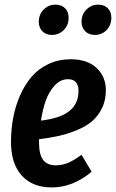

<svg xmlns="http://www.w3.org/2000/svg" viewBox="-20 -801 505 836"><path d="M206.1 -648.9Q180.2 -648.9 164.6 -664.8Q148.9 -680.7 148.9 -706.1Q148.9 -738.3 170.2 -759.5Q191.4 -780.8 221.2 -780.8Q248 -780.8 263.4 -765.1Q278.8 -749.5 278.8 -724.1Q278.8 -691.4 257.6 -670.2Q236.3 -648.9 206.1 -648.9ZM407.2 -780.8Q434.1 -780.8 449.5 -765.1Q464.8 -749.5 464.8 -724.1Q464.8 -691.4 444.1 -670.2Q423.3 -648.9 393.1 -648.9Q367.2 -648.9 351.1 -664.8Q335 -680.7 335 -706.1Q335 -738.3 356.4 -759.5Q377.9 -780.8 407.2 -780.8ZM288.1 -543Q360.8 -543 401.4 -504.2Q441.9 -465.3 440.9 -405.8Q440.4 -362.8 423.6 -328.9Q406.7 -294.9 380.4 -272.7Q354 -250.5 314.9 -234.4Q275.9 -218.3 237.1 -209.5Q198.2 -200.7 149.9 -194.8V-181.2Q149.9 -127.4 168.2 -104.2Q186.5 -81.1 222.2 -81.1Q251 -81.1 276.6 -92Q302.2 -103 335 -127L378.9 -53.2Q297.4 15.1 205.1 15.1Q121.1 15.1 74.2 -37.1Q27.3 -89.4 27.8 -186Q28.3 -239.7 37.8 -290Q47.4 -340.3 67.9 -386.7Q88.4 -433.1 118.2 -467.5Q147.9 -502 191.7 -522.5Q235.4 -543 288.1 -543ZM158.2 -275.9Q242.2 -285.6 282 -317.6Q321.8 -349.6 321.8 -404.8Q321.8 -456.1 275.9 -456.1Q243.2 -456.1 218 -428.7Q192.9 -401.4 179.4 -363.3Q166 -325.2 158.2 -275.9Z"/></svg>

Font: Fira Sans Compressed Medium
Style: Italic
Weight: 500
Width: 3
Italic angle: -8°
Designer: Carrois Corporate & Edenspiekermann AG
Foundry: Carrois Corporate GbR & Edenspiekermann AG
Version: Version 4.203;PS 004.203;hotconv 1.0.88;makeotf.lib2.5.64775